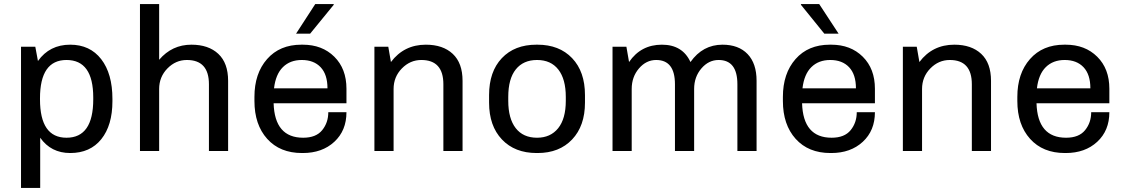

<svg xmlns="http://www.w3.org/2000/svg" viewBox="-20 -740 5511 941"><path d="M324 -521Q421 -521 476 -450Q531 -379 531 -255V-244Q531 -126 476.5 -58Q422 10 324 10Q230 10 177 -65V181H83V-511H153L166 -441Q223 -521 324 -521ZM306 -446Q176 -446 176 -258V-253Q176 -65 306 -65Q437 -65 437 -253V-262Q437 -446 306 -446Z M918 -521Q1002 -521 1050 -476Q1098 -431 1098 -344V0H1004V-327Q1004 -446 896 -446Q841 -446 800.5 -404.5Q760 -363 760 -304V0H666V-720H760V-447Q823 -521 918 -521Z M1525 -720H1615L1616 -717L1500 -575H1431ZM1464 -521Q1559 -521 1618.5 -462Q1678 -403 1678 -305V-234H1321Q1326 -65 1466 -65Q1529 -65 1559 -102Q1589 -139 1589 -190H1678Q1678 -100 1618.5 -45Q1559 10 1464 10H1460Q1352 10 1289.5 -59.5Q1227 -129 1227 -245V-265Q1227 -380 1289 -450.5Q1351 -521 1457 -521ZM1459 -446Q1402 -446 1366.5 -411Q1331 -376 1323 -307H1585Q1585 -375 1551.5 -410.5Q1518 -446 1459 -446Z M2067 -521Q2151 -521 2199 -476Q2247 -431 2247 -344V0H2153V-327Q2153 -446 2045 -446Q1990 -446 1949.5 -404.5Q1909 -363 1909 -304V0H1815V-511H1883L1896 -436Q1960 -521 2067 -521Z M2610 10Q2503 10 2440 -56.5Q2377 -123 2377 -237V-274Q2377 -389 2439.5 -455Q2502 -521 2609 -521H2614Q2721 -521 2784 -455Q2847 -389 2847 -274V-237Q2847 -123 2784 -56.5Q2721 10 2615 10ZM2612 -65Q2678 -65 2715.5 -111.5Q2753 -158 2753 -246V-265Q2753 -352 2716.5 -399Q2680 -446 2612 -446Q2545 -446 2508 -400Q2471 -354 2471 -265V-246Q2471 -159 2507.5 -112Q2544 -65 2612 -65Z M3224 -521Q3325 -521 3364 -436Q3424 -521 3521 -521Q3600 -521 3644 -475Q3688 -429 3688 -344V0H3594V-327Q3594 -446 3502 -446Q3453 -446 3417.5 -404.5Q3382 -363 3382 -304V0H3288V-327Q3288 -446 3196 -446Q3147 -446 3111.5 -404.5Q3076 -363 3076 -304V0H2982V-511H3050L3063 -436Q3121 -521 3224 -521Z M3905 -717 3906 -720H3995L4090 -575H4020ZM4054 -521Q4149 -521 4208.5 -462Q4268 -403 4268 -305V-234H3911Q3916 -65 4056 -65Q4119 -65 4149 -102Q4179 -139 4179 -190H4268Q4268 -100 4208.5 -45Q4149 10 4054 10H4050Q3942 10 3879.5 -59.5Q3817 -129 3817 -245V-265Q3817 -380 3879 -450.5Q3941 -521 4047 -521ZM4049 -446Q3992 -446 3956.5 -411Q3921 -376 3913 -307H4175Q4175 -375 4141.5 -410.5Q4108 -446 4049 -446Z M4657 -521Q4741 -521 4789 -476Q4837 -431 4837 -344V0H4743V-327Q4743 -446 4635 -446Q4580 -446 4539.5 -404.5Q4499 -363 4499 -304V0H4405V-511H4473L4486 -436Q4550 -521 4657 -521Z M5203 -521Q5298 -521 5357.5 -462Q5417 -403 5417 -305V-234H5060Q5065 -65 5205 -65Q5268 -65 5298 -102Q5328 -139 5328 -190H5417Q5417 -100 5357.5 -45Q5298 10 5203 10H5199Q5091 10 5028.5 -59.5Q4966 -129 4966 -245V-265Q4966 -380 5028 -450.5Q5090 -521 5196 -521ZM5198 -446Q5141 -446 5105.5 -411Q5070 -376 5062 -307H5324Q5324 -375 5290.5 -410.5Q5257 -446 5198 -446Z"/></svg>

Font: Chivo
Style: Regular
Weight: 400
Designer: Hector Gatti
Foundry: Omnibus-Type
Version: Version 1.007;PS 001.007;hotconv 1.0.88;makeotf.lib2.5.64775